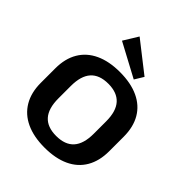

<svg xmlns="http://www.w3.org/2000/svg" viewBox="-264 -1129 1294 1294"><g transform="rotate(45 383.5 -481.5)"><path d="M383 10Q280 10 207 -24Q134 -58 95.5 -123.5Q57 -189 57 -281V-419Q57 -512 95.5 -577Q134 -642 207 -676Q280 -710 383 -710Q487 -710 560 -676Q633 -642 671 -577Q709 -512 709 -419V-281Q709 -189 671 -123.5Q633 -58 560 -24Q487 10 383 10ZM383 -101Q468 -101 510 -148Q552 -195 552 -291V-409Q552 -505 509.5 -552Q467 -599 383 -599Q299 -599 257 -552Q215 -505 215 -409V-291Q215 -195 257 -148Q299 -101 383 -101ZM523 -804 484 -740 243 -869 307 -973Z"/></g></svg>

Font: Pathway Extreme 28pt
Style: Bold
Weight: 700
Designer: Eduardo Rodriguez Tunni
Foundry: Eduardo Rodriguez Tunni
Version: Version 1.001;gftools[0.9.26]